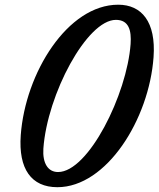

<svg xmlns="http://www.w3.org/2000/svg" viewBox="-20 -779 664 804"><path d="M220.2 4.9C426.3 4.9 604.5 -279.8 623 -539.6C633.8 -688 572.8 -759.3 475.1 -759.3C263.2 -759.3 85.9 -473.6 66.9 -212.9C56.6 -71.3 111.3 4.9 220.2 4.9ZM161.6 -156.7C177.7 -383.8 343.8 -695.8 465.3 -695.8C520 -695.8 530.8 -650.9 526.9 -594.7C511.7 -383.3 350.1 -58.6 223.1 -58.6C180.7 -58.6 157.7 -95.7 161.6 -156.7Z"/></svg>

Font: Courgette
Style: Regular
Weight: 400
Designer: Karolina Lach
Foundry: Karolina Lach
Version: Version 1.002